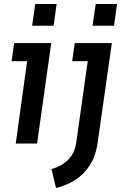

<svg xmlns="http://www.w3.org/2000/svg" viewBox="-20 -720 624 963"><path d="M59 0 116 -413H38L51 -504H237L166 0ZM141 -591 157 -700H264L249 -591ZM261 223 238 128Q285 116 320 83Q355 50 363 -9L420 -413H342L355 -504H541L470 -6Q460 64 429.5 110.5Q399 157 355 184Q311 211 261 223ZM444 -591 460 -700H567L552 -591Z"/></svg>

Font: Finlandica Medium
Style: Italic
Weight: 500
Italic angle: -8°
Designer: Niklas Ekholm, Juho Hiilivirta, Jaakko Suomalainen
Foundry: Helsinki Type Studio
Version: Version 1.063